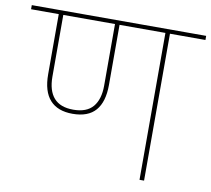

<svg xmlns="http://www.w3.org/2000/svg" viewBox="-98 -786 961 874"><g transform="rotate(10 383.0 -349.0)"><path d="M248 -243Q179 -243 143.5 -282.5Q108 -322 108 -401V-679H-20V-698H786V-679H622V0H601V-679H389V-401Q389 -323 354.5 -283Q320 -243 248 -243ZM129 -394Q129 -329 158.5 -295.5Q188 -262 248 -262Q310 -262 339 -296.5Q368 -331 368 -394V-679H129Z"/></g></svg>

Font: IBM Plex Sans Devanagari Thin
Style: Regular
Weight: 100
Designer: Mike Abbink, Paul van der Laan, Pieter van Rosmalen, Erin McLaughlin
Foundry: Bold Monday
Version: Version 1.1